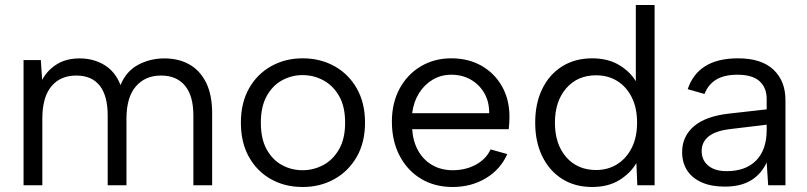

<svg xmlns="http://www.w3.org/2000/svg" viewBox="-20 -740 3224 767"><path d="M74.1 0V-500H143.1L148.3 -421Q169.5 -459.9 207.1 -483.3Q244.6 -506.7 298.2 -506.7Q353.2 -506.7 396.7 -480.6Q440.3 -454.4 461.5 -400.1Q483.7 -455.2 531.6 -481Q579.5 -506.7 636.8 -506.7Q693.5 -506.7 736.3 -482.7Q779 -458.7 803.3 -410Q827.5 -361.2 827.5 -287.7V0H752.5V-279Q752.5 -357.1 719 -397.7Q685.4 -438.2 623.4 -438.2Q560 -438.2 522.6 -394.8Q485.2 -351.3 485.2 -265.7V0H410.2V-279Q410.2 -357.1 378.5 -397.7Q346.8 -438.2 284.5 -438.2Q220.9 -438.2 185 -394.8Q149.1 -351.3 149.1 -265.7V0Z M1188.8 7Q1117.8 7 1062.2 -24.4Q1006.5 -55.7 974.4 -113.2Q942.3 -170.7 942.3 -250Q942.3 -329.3 974.8 -386.8Q1007.3 -444.3 1063.3 -475.6Q1119.3 -507 1188.8 -507Q1260 -507 1316.2 -475.6Q1372.5 -444.3 1405.3 -386.8Q1438.2 -329.3 1438.2 -250Q1438.2 -170.7 1405 -113.2Q1371.7 -55.7 1315.5 -24.4Q1259.3 7 1188.8 7ZM1188.8 -60Q1232.1 -60 1270.7 -80.3Q1309.4 -100.6 1334.1 -143Q1358.7 -185.4 1358.7 -250Q1358.7 -314.6 1334.5 -356.6Q1310.2 -398.7 1271.5 -419.3Q1232.8 -440 1188.8 -440Q1145 -440 1107 -419.3Q1069.1 -398.7 1045.6 -356.6Q1022 -314.6 1022 -250Q1022 -185.4 1045.2 -143.4Q1068.4 -101.3 1106.3 -80.7Q1144.2 -60 1188.8 -60Z M1788 7Q1716.3 7 1661.6 -26Q1607 -59 1576.3 -118Q1545.5 -177 1545.5 -254.3Q1545.5 -328.3 1576 -385.3Q1606.5 -442.3 1660.4 -474.6Q1714.3 -507 1782.8 -507Q1851.2 -507 1903.5 -477.3Q1955.7 -447.5 1985.5 -394.9Q2015.2 -342.3 2015.2 -273.1Q2015.2 -262.3 2014.5 -249.7Q2013.7 -237.1 2012.2 -223.9H1626.5Q1629.8 -174.8 1650.7 -137.7Q1671.6 -100.6 1707.2 -80.3Q1742.9 -60 1788 -60Q1840.3 -60 1881.4 -82.4Q1922.4 -104.9 1939.7 -143.2L2006.5 -124.5Q1979.2 -63 1920.9 -28Q1862.5 7 1788 7ZM1626.5 -287.9H1934.2Q1934.7 -332.8 1915 -367.5Q1895.2 -402.1 1860.9 -421.8Q1826.6 -441.5 1782.8 -441.5Q1741.9 -441.5 1708.5 -421.7Q1675.1 -401.9 1653.7 -367.4Q1632.3 -333 1626.5 -287.9Z M2345.1 7Q2277.3 7 2226.3 -24.9Q2175.3 -56.7 2146.7 -114.7Q2118 -172.7 2118 -250Q2118 -327.3 2146.3 -385.1Q2174.5 -443 2225.9 -475Q2277.3 -507 2345.1 -507Q2407.9 -507 2452.1 -480.9Q2496.2 -454.9 2520 -415.5V-720H2595V0H2525.9L2522.2 -88.5Q2498.5 -47.9 2453.9 -20.4Q2409.4 7 2345.1 7ZM2361.5 -60.8Q2408.1 -60.8 2445 -83.7Q2481.9 -106.6 2503.4 -148.9Q2525 -191.2 2525 -250Q2525 -308.8 2503.8 -351.1Q2482.7 -393.4 2445.9 -416.3Q2409.1 -439.2 2361.5 -439.2Q2286.9 -439.2 2241.8 -387.2Q2196.8 -335.1 2196.8 -250Q2196.8 -164.1 2241.8 -112.5Q2286.9 -60.8 2361.5 -60.8Z M2875.3 5.5Q2822 5.5 2783.9 -11.1Q2745.8 -27.7 2725.4 -58.6Q2705 -89.5 2705 -132.5Q2705 -195.2 2752.2 -235.6Q2799.3 -275.9 2892.6 -286.2L3042.7 -303.2V-344.7Q3042.7 -389.6 3014.3 -415.5Q2985.8 -441.5 2925.8 -441.5Q2873.4 -441.5 2841.3 -422.1Q2809.1 -402.6 2794.3 -364.6L2727.3 -383.8Q2747.3 -444.3 2797.1 -475.6Q2847 -507 2928.2 -507Q3022.2 -507 3070 -461.5Q3117.7 -416 3117.7 -340.8V0H3048.7L3042.7 -91Q3021.5 -44.9 2980.4 -19.7Q2939.4 5.5 2875.3 5.5ZM2882.7 -56.3Q2959.1 -56.3 3000.9 -99.2Q3042.7 -142.2 3042.7 -220.5V-241.9L2897.5 -224.4Q2838.4 -217.4 2810.7 -195Q2783 -172.5 2783 -136.5Q2783 -100.1 2809.5 -78.2Q2835.9 -56.3 2882.7 -56.3Z"/></svg>

Font: Envelope Sans Variable
Style: Regular
Weight: 500
Designer: Andreas Rasmussen / Norman Anderson
Foundry: mail.de GmbH
Version: Version 1.150